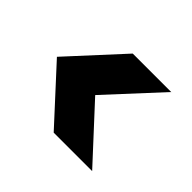

<svg xmlns="http://www.w3.org/2000/svg" viewBox="-104 -729 759 759"><g transform="rotate(45 275.5 -350.0)"><path d="M475 -129H260L57 -350L260 -571H475L271 -350Z"/></g></svg>

Font: Poppins
Style: Bold
Weight: 700
Designer: Ninad Kale (Devanagari), Jonny Pinhorn (Latin)
Version: Version 5.002